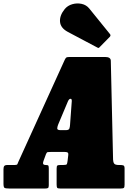

<svg xmlns="http://www.w3.org/2000/svg" viewBox="-60 -1082 775 1102"><path d="M-40 -28.5V-110.5Q-40 -123.5 -35.5 -129.2Q-31 -135 -17 -135H25.5Q38 -135 40 -140.2Q42 -145.5 45.5 -153.5L311.5 -738.5Q317 -750 321.5 -752.5Q326 -755 343 -755H543Q575.5 -755 576 -733.5L589 -165.5Q589.5 -151.5 595.2 -143.2Q601 -135 622.5 -135H628.5Q641.5 -135 648.2 -132.5Q655 -130 655 -115.5V-22.5Q655 -7.5 651 -3.8Q647 0 632.5 0H285.5Q270.5 0 267.8 -4.8Q265 -9.5 265 -24.5V-113.5Q265 -128 268.8 -131.5Q272.5 -135 286.5 -135H303.5Q321.5 -135 323.8 -140Q326 -145 328 -159.5L332 -193.5Q333 -203.5 328 -206.8Q323 -210 308.5 -210H235Q220.5 -210 214.2 -209Q208 -208 204 -197.5L189 -156.5Q181.5 -135 201.5 -135H203.5Q215.5 -135 217.8 -130.8Q220 -126.5 220 -114.5V-18.5Q220 -6 215.5 -3Q211 0 199.5 0H-7Q-28 0 -34 -3.8Q-40 -7.5 -40 -28.5ZM329.5 -499.5 274 -367.5Q269.5 -356.5 268.5 -345.8Q267.5 -335 287.5 -335H318Q335.5 -335 338.5 -345Q341.5 -355 342 -365.5L352 -501.5Q352.5 -515 345 -515Q336 -515 329.5 -499.5ZM311.5 -1030Q328 -1050 354.8 -1057.8Q381.5 -1065.5 408.5 -1059.8Q435.5 -1054 452.5 -1033L569.5 -888.5Q578.5 -879.5 570 -870.5L513 -812.5Q509 -808 506.2 -807Q503.5 -806 498 -809.5L330 -898.5Q287.5 -921 284.5 -957Q281.5 -993 311.5 -1030Z"/></svg>

Font: Besley* Condensed Fatface
Style: Italic
Weight: 900
Width: 3
Italic angle: -13°
Designer: Owen Earl
Foundry: indestructible type*
Version: Version 3.000; ttfautohint (v1.8.3)